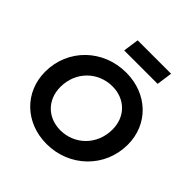

<svg xmlns="http://www.w3.org/2000/svg" viewBox="-249 -1174 1381 1381"><g transform="rotate(45 441.0 -483.5)"><path d="M434 12C666 12 851 -166 851 -398C851 -604 694 -757 476 -757C242 -757 59 -580 59 -349C59 -142 217 12 434 12ZM214 -349C214 -505 331 -617 476 -617C604 -617 696 -528 696 -397C696 -241 579 -128 434 -128C306 -128 214 -218 214 -349ZM353 -859H693L710 -979H370Z"/></g></svg>

Font: Mluvka ExtraBold
Style: Italic
Weight: 800
Italic angle: -8°
Designer: Modified by Jiří Krblich, Original typeface by Gumpita Rahayu
Foundry: Gumpita Rahayu & Jiří Krblich
Version: Version 2.000;Glyphs 3.1.1 (3134)